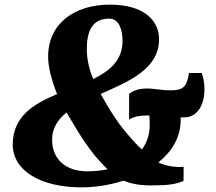

<svg xmlns="http://www.w3.org/2000/svg" viewBox="-20 -786 925 824"><path d="M34.7 -166C34.7 -51.8 156.7 18.1 330.1 18.1C387.7 18.1 451.2 8.3 510.7 -10.7C541.5 2.4 579.1 9.8 627 9.8C701.2 9.8 733.9 4.9 767.6 -9.3L768.1 -70.3C738.3 -66.4 690.4 -73.7 662.6 -87.4L659.7 -88.9C717.3 -135.3 755.4 -196.3 755.4 -271.5V-282.2H771C848.6 -282.2 875 -384.3 846.2 -472.7H791C781.7 -412.6 766.1 -398.4 711.9 -398.4C667 -398.4 646.5 -406.2 609.9 -406.2C566.9 -406.2 543 -391.1 534.2 -382.3V-272C548.3 -283.7 578.1 -290.5 609.9 -290.5H621.1C622.1 -278.3 622.6 -264.6 622.6 -250C622.6 -208.5 610.4 -173.3 588.9 -144.5C577.6 -154.8 567.9 -164.1 562.5 -170.4C506.3 -231.9 473.1 -272.9 412.1 -382.8C533.2 -436.5 662.6 -489.7 662.6 -617.7C662.6 -698.7 597.2 -766.1 451.7 -766.1C298.8 -766.1 186.5 -684.6 186.5 -542.5C186.5 -495.1 204.1 -433.6 225.1 -382.3C124 -339.8 34.7 -286.1 34.7 -166ZM379.9 -446.8C365.7 -481.4 352.5 -525.9 352.5 -574.7C352.5 -648.4 373 -706.1 448.7 -706.1C493.2 -706.1 505.9 -653.8 505.9 -609.9C505.9 -527.8 451.7 -481.9 379.9 -446.8ZM203.6 -186.5C203.6 -235.8 228 -272.9 265.6 -303.2C319.3 -212.9 365.7 -130.9 441.9 -59.6C414.6 -53.7 384.8 -50.8 353.5 -50.8C264.2 -50.8 203.6 -101.1 203.6 -186.5Z"/></svg>

Font: Merriweather
Style: Heavy Italic
Weight: 900
Italic angle: -7.5°
Designer: Eben Sorkin
Foundry: Eben Sorkin
Version: Version 1.001